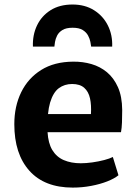

<svg xmlns="http://www.w3.org/2000/svg" viewBox="-20 -844 620 872"><path d="M310.5 8Q182 8 113.5 -68.5Q45 -145 45 -280Q45 -361 76.2 -425Q107.5 -489 167 -526.2Q226.5 -563.5 312.5 -564Q356 -564.5 395.5 -553Q435 -541.5 466 -515.8Q497 -490 515.8 -447.8Q534.5 -405.5 535 -344.5Q535 -314 534 -288Q533 -262 529.5 -243.5H196Q199 -194 217 -163.5Q236.5 -131 269.8 -116.8Q303 -102.5 347 -102.5Q371 -102.5 399.5 -106.5Q428 -110.5 453.5 -117.2Q479 -124 492.5 -131L518 -48Q499.5 -33 467.2 -20.2Q435 -7.5 394.2 0.2Q353.5 8 310.5 8ZM393 -326Q395.5 -366.5 388.8 -397.2Q382 -428 362.5 -445.2Q343 -462.5 307.5 -462.5Q273 -462.5 247.2 -443.5Q221.5 -424.5 207.5 -378Q201 -356 198 -326ZM309.5 -823.5Q366 -823.5 407.2 -797.5Q448.5 -771.5 470 -728.2Q491.5 -685 489.5 -632.5H394Q393 -639.5 390.5 -653.5Q388 -667.5 380 -682.5Q372 -697.5 355.5 -707.8Q339 -718 310 -718Q280.5 -718 263.8 -707.8Q247 -697.5 239.5 -682.5Q232 -667.5 229.8 -653.5Q227.5 -639.5 227 -632.5H129.5Q127.5 -685 148 -728.2Q168.5 -771.5 209.5 -797.5Q250.5 -823.5 309.5 -823.5Z"/></svg>

Font: Koeln Type Sans
Style: Bold
Weight: 700
Designer: Eben Sorkin
Foundry: Eben Sorkin
Version: Version 2.001